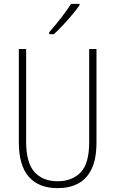

<svg xmlns="http://www.w3.org/2000/svg" viewBox="-20 -969 600 999"><path d="M482 -228Q482 -142 456.5 -89.5Q431 -37 385.5 -13.5Q340 10 280 10Q182 10 130 -49Q78 -108 78 -229V-714H116V-231Q116 -123 159 -74.5Q202 -26 280 -26Q355 -26 399.5 -72Q444 -118 444 -229V-714H482ZM394 -942Q378 -919 354.5 -891Q331 -863 306 -836.5Q281 -810 260 -791H236V-801Q268 -838 297.5 -875.5Q327 -913 350 -949H394Z"/></svg>

Font: Noto Sans Khmer UI Condensed ExtraLight
Style: Regular
Weight: 200
Width: 3
Designer: Danh Hong and the Monotype Design Team
Foundry: Monotype Imaging Inc.
Version: Version 2.002; ttfautohint (v1.8.4.7-5d5b)